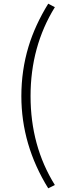

<svg xmlns="http://www.w3.org/2000/svg" viewBox="-20 -830 355 1043"><path d="M242 193Q96 -43 96 -308Q96 -448 135 -577Q170 -693 242 -810L278 -791Q146 -577 146 -308Q146 -37 278 175Z"/></svg>

Font: GenSekiGothic TW L
Style: Regular
Weight: 300
Version: Version 1.501;PS 1;hotconv 16.6.51;makeotf.lib2.5.65220